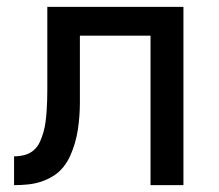

<svg xmlns="http://www.w3.org/2000/svg" viewBox="-20 -540 640 560"><path d="M419 0V-436H213V-280Q213 -260 213 -240.5Q213 -221 211.5 -201Q210 -181 207 -161.5Q204 -142 198.5 -123Q193 -104 185 -86Q177 -68 164.5 -52.5Q152 -37 135 -26.5Q118 -16 99.5 -10Q81 -4 61 -2Q41 0 21 0V-84Q37 -84 52 -88Q67 -92 78.5 -102Q90 -112 96.5 -126.5Q103 -141 107 -155.5Q111 -170 113 -185.5Q115 -201 116 -216Q117 -231 117.5 -246.5Q118 -262 118 -277V-520H515V0Z"/></svg>

Font: Iosevka Fixed Curly Md Ex
Style: Regular
Weight: 500
Width: 7
Monospace: yes
Designer: Belleve Invis
Foundry: Belleve Invis
Version: Version 30.1.2